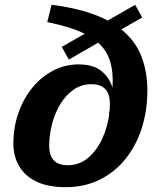

<svg xmlns="http://www.w3.org/2000/svg" viewBox="-20 -764 664 796"><path d="M265.5 -517 236 -569.5 331 -624Q301 -639 262.5 -650.8Q224 -662.5 176 -672.5L193.5 -744Q267 -735 325 -718.5Q383 -702 426.5 -679L540.5 -744L569.5 -691.5L483 -642Q542 -594 566.5 -529.8Q591 -465.5 591 -389Q591 -306 567.8 -233Q544.5 -160 500.2 -105Q456 -50 393.2 -19Q330.5 12 251.5 12Q177.5 12 129.8 -11.8Q82 -35.5 58.8 -76.2Q35.5 -117 35.5 -168Q35.5 -236.5 56.5 -296.2Q77.5 -356 114.5 -401Q151.5 -446 200.8 -471.5Q250 -497 306 -497Q366 -497 399.5 -470.2Q433 -443.5 446.5 -400.5Q450.5 -464 436.5 -509.5Q422.5 -555 387 -587ZM261 -79Q309.5 -79 346 -110.2Q382.5 -141.5 404.8 -191Q427 -240.5 433.5 -294.5L431 -291Q433 -301 435 -310Q435.5 -322 435.5 -334Q435.5 -415 359 -415Q318 -415 285.5 -392.5Q253 -370 230.2 -332.5Q207.5 -295 195.8 -250Q184 -205 184 -159.5Q184 -79 261 -79Z"/></svg>

Font: Newsreader 6pt SemiBold
Style: Italic
Weight: 600
Italic angle: -17°
Designer: Hugues Gentile
Foundry: Production Type
Version: Version 1.003; ttfautohint (v1.8.3)